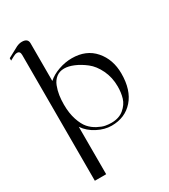

<svg xmlns="http://www.w3.org/2000/svg" viewBox="-229 -828 1035 1175"><g transform="rotate(-30 289.0 -240.0)"><path d="M153 -258Q153 -197 168.5 -150.5Q184 -104 205.5 -79.5Q227 -55 256.5 -39.5Q286 -24 307.5 -20Q329 -16 350 -16Q404 -16 438 -44.5Q472 -73 483 -109.5Q494 -146 494 -190Q494 -254 468.5 -307Q443 -360 405.5 -389Q368 -418 331 -433.5Q294 -449 264 -449Q231 -449 208 -431Q185 -413 173.5 -383Q162 -353 157.5 -322.5Q153 -292 153 -258ZM84 -649Q84 -676 63 -676Q50 -676 36 -668L8 -653V-670L84 -711Q104 -720 122 -720Q164 -720 164 -685V-419Q195 -447 242 -463.5Q289 -480 336 -480Q437 -480 495 -413.5Q553 -347 553 -247Q553 -131 495.5 -65.5Q438 0 343 0Q294 0 243.5 -26Q193 -52 164 -95V240H84Z"/></g></svg>

Font: kawoszeh
Style: Medium
Weight: 500
Version: Version 000.030